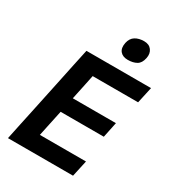

<svg xmlns="http://www.w3.org/2000/svg" viewBox="-221 -1068 1080 1192"><g transform="rotate(30 319.5 -472.0)"><path d="M25 0Q37 -57.5 48.5 -111.8Q60 -166 74.5 -233.5L125 -472.5Q139.5 -542 151.2 -597.5Q163 -653 176 -713H639L613.5 -596.5H288Q281 -563 273.8 -528.2Q266.5 -493.5 258 -453.5L250 -415.5H559L536 -305H226.5L216 -256Q207.5 -217 200.5 -183Q193.5 -149 186.5 -116.5H517L491.5 0ZM425.5 -792.5Q389 -792.5 370.8 -814.2Q352.5 -836 360.5 -876Q368.5 -912.5 394.2 -928.2Q420 -944 457 -944Q493.5 -944 511.2 -919.8Q529 -895.5 521.5 -860.5Q513.5 -821 488.2 -806.8Q463 -792.5 425.5 -792.5Z"/></g></svg>

Font: Commissioner SemiBold
Style: Italic
Weight: 600
Italic angle: -12°
Designer: Kostas Bartsokas
Foundry: Kostas Bartsokas
Version: Version 1.000; ttfautohint (v1.8.3)